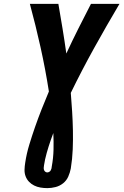

<svg xmlns="http://www.w3.org/2000/svg" viewBox="-20 -755 640 990"><path d="M224 215Q206 215 188.5 212Q171 209 156 201.5Q141 194 129.5 182Q118 170 112 154Q106 138 106.5 120Q107 102 110 84Q117 37 131 -9Q145 -55 161 -101Q177 -147 195 -192.5Q213 -238 232 -283Q232 -283 232 -283Q232 -283 232 -283V-284Q214 -399 189 -511.5Q164 -624 134 -735H281Q292 -671 302.5 -607.5Q313 -544 322 -479Q352 -544 384 -607.5Q416 -671 449 -735H596Q529 -622 465.5 -507.5Q402 -393 345 -276Q349 -228 352 -179.5Q355 -131 356 -82.5Q357 -34 355 15.5Q353 65 345 114Q341 135 332 155.5Q323 176 305.5 190Q288 204 266.5 209.5Q245 215 224 215ZM224 134Q229 134 234 131Q239 128 241.5 123.5Q244 119 245.5 113.5Q247 108 247 103Q255 60 256 17Q257 -26 255 -69Q242 -35 231 -0.5Q220 34 212 69V70Q211 77 209.5 83.5Q208 90 207 97Q206 103 205.5 109.5Q205 116 207 121.5Q209 127 213.5 130.5Q218 134 224 134Z"/></svg>

Font: Iosevka SS04 Heavy Extended
Style: Italic
Weight: 900
Width: 7
Italic angle: -9°
Monospace: yes
Designer: Belleve Invis
Foundry: Belleve Invis
Version: Version 19.0.0; ttfautohint (v1.8.4)